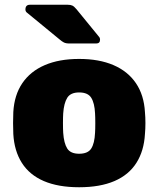

<svg xmlns="http://www.w3.org/2000/svg" viewBox="-20 -778 666 808"><path d="M313 10Q225 10 164.5 -16Q104 -42 72 -92.5Q40 -143 36 -214Q35 -235 35 -260Q35 -285 36 -306Q40 -378 74 -428Q108 -478 168.5 -504Q229 -530 313 -530Q397 -530 457.5 -504Q518 -478 552 -428Q586 -378 590 -306Q592 -285 592 -260Q592 -235 590 -214Q586 -143 554 -92.5Q522 -42 461.5 -16Q401 10 313 10ZM313 -131Q350 -131 364 -153Q378 -175 380 -219Q381 -234 381 -260Q381 -286 380 -301Q378 -344 364 -366.5Q350 -389 313 -389Q277 -389 263 -366.5Q249 -344 246 -301Q245 -286 245 -260Q245 -234 246 -219Q249 -175 263 -153Q277 -131 313 -131ZM272 -595Q257 -595 248.5 -599.5Q240 -604 232 -611L92 -726Q87 -731 87 -738Q87 -758 106 -758H265Q277 -758 284.5 -754.5Q292 -751 302 -739L396 -624Q401 -619 401 -611Q401 -595 385 -595Z"/></svg>

Font: Rubik ExtraBold
Style: Regular
Weight: 800
Designer: Hubert and Fischer
Foundry: Hubert and Fischer
Version: Version 2.300;gftools[0.9.30]